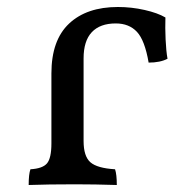

<svg xmlns="http://www.w3.org/2000/svg" viewBox="-20 -527 558 549"><path d="M67 -43Q102 -45 114.5 -60Q127 -75 127 -117V-317Q127 -412 177.5 -459.5Q228 -507 317 -507Q356 -507 393.5 -498.5Q431 -490 453 -477Q452 -448 453.5 -414.5Q455 -381 459 -359Q438 -348 405 -348Q394 -412 371.5 -436Q349 -460 311 -460Q266 -460 242.5 -435Q219 -410 219 -360V-124Q219 -80 238.5 -63Q258 -46 309 -43Q314 -28 314 2Q252 0 195 0Q116 0 62 2Q62 -29 67 -43Z"/></svg>

Font: Vollkorn SC
Style: Regular
Weight: 400
Designer: Friedrich Althausen
Foundry: Friedrich Althausen
Version: Version 4.015